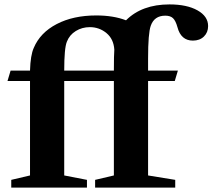

<svg xmlns="http://www.w3.org/2000/svg" viewBox="-20 -850 963 870"><path d="M14 -483 28 -530H116Q118 -600 133 -633Q162 -702 237 -741Q312 -780 416 -780Q494 -780 551 -758Q623 -830 748 -830Q827 -830 875 -803Q923 -776 923 -732Q923 -703 904 -684.5Q885 -666 854 -666Q800 -666 784 -727Q776 -756 764 -767.5Q752 -779 729 -779Q679 -779 663 -733Q651 -699 651 -585V-530H786L772 -483H651V-55L774 -35V0H411V-35L496 -55V-483H271V-55L374 -35V0H31V-35L116 -55V-483ZM271 -530H496Q496 -601 498 -625Q495 -673 462.5 -700Q430 -727 387 -727Q352 -727 323.5 -709.5Q295 -692 283 -661Q271 -632 271 -530Z"/></svg>

Font: Libre Caslon Text
Style: Bold
Weight: 700
Designer: Pablo Impallari, Rodrigo Fuenzalida
Foundry: Pablo Impallari, Rodrigo Fuenzalida
Version: Version 1.002